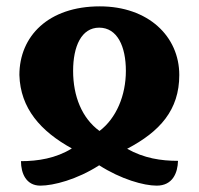

<svg xmlns="http://www.w3.org/2000/svg" viewBox="-20 -570 625 604"><path d="M107 14C148 14 222 -5 292 -50C361 -6 432 14 473 14C523 14 539 -26 540 -64C487 -64 433 -72 380 -102C483 -156 544 -224 544 -334C544 -456 446 -550 294 -550C132 -550 41 -456 41 -334C44 -229 108 -157 206 -103C156 -72 99 -63 46 -63C46 -25 62 14 107 14ZM293 -158C238 -198 210 -267 210 -347C210 -424 236 -483 292 -483C349 -483 376 -424 376 -347C376 -270 346 -198 293 -158Z"/></svg>

Font: Noto Serif Georgian SemiCondensed ExtraBold
Style: Regular
Weight: 800
Width: 4
Designer: Monotype Design Team, Akaki Razmadze
Foundry: Google LLC
Version: Version 2.003